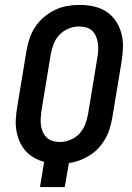

<svg xmlns="http://www.w3.org/2000/svg" viewBox="-20 -763 540 783"><path d="M143 0 160 -103Q137 -109 117.5 -120.5Q98 -132 83.5 -148.5Q69 -165 60 -186Q51 -207 47 -230Q43 -253 44.5 -277Q46 -301 50 -326L88 -556Q92 -581 100.5 -606Q109 -631 123.5 -653Q138 -675 159 -693Q180 -711 204 -722.5Q228 -734 253.5 -738.5Q279 -743 304 -743Q333 -743 361.5 -737Q390 -731 413 -716Q436 -701 451.5 -678.5Q467 -656 474.5 -629Q482 -602 481.5 -572.5Q481 -543 476 -513L438 -283Q434 -261 427.5 -239.5Q421 -218 409.5 -197.5Q398 -177 382 -159.5Q366 -142 346 -129.5Q326 -117 304.5 -109Q283 -101 261 -98L244 0ZM224 -184Q245 -184 266.5 -192.5Q288 -201 303.5 -217.5Q319 -234 327 -255Q335 -276 339 -297L377 -528Q380 -543 380.5 -558Q381 -573 379 -587.5Q377 -602 371.5 -615Q366 -628 356 -637.5Q346 -647 331.5 -651Q317 -655 302 -655Q281 -655 260 -646.5Q239 -638 223 -621.5Q207 -605 199 -584Q191 -563 187 -542L149 -311Q147 -296 146 -281Q145 -266 147 -251.5Q149 -237 155 -224Q161 -211 171 -201.5Q181 -192 195 -188Q209 -184 224 -184Z"/></svg>

Font: Iosevka SS04 Semibold
Style: Italic
Weight: 600
Italic angle: -9°
Monospace: yes
Designer: Belleve Invis
Foundry: Belleve Invis
Version: Version 19.0.0; ttfautohint (v1.8.4)